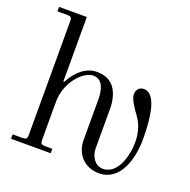

<svg xmlns="http://www.w3.org/2000/svg" viewBox="-128 -837 966 974"><g transform="rotate(20 355.0 -350.0)"><path d="M28 0H242V-24H200C184 -24 178 -30 178 -46V-254C178 -359 256 -444 312 -444C364 -444 376 -387 376 -339V-120C376 -48 424 12 506 12C620 12 658 -119 658 -227C658 -338 644 -468 576 -468C549 -468 536 -449 536 -424C536 -402 563 -360 587 -328C617 -287 626 -240 626 -198C626 -121 594 -16 517 -16C475 -16 448 -58 448 -100V-319C448 -354 438 -413 402 -442C383 -458 361 -468 321 -468C268 -468 217 -430 182 -363L178 -364V-712H28V-688H84C100 -688 106 -682 106 -666V-46C106 -30 100 -24 84 -24H28Z"/></g></svg>

Font: Old Standard
Style: Regular
Weight: 400
Designer: Alexey Kryukov <alexios@thessalonica.org.ru>
Version: Version 2.0